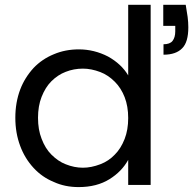

<svg xmlns="http://www.w3.org/2000/svg" viewBox="-20 -760 794 789"><path d="M743.2 -740.2Q749 -706.1 751 -690.9Q753.9 -668 753.9 -647.9Q753.9 -586.9 729 -562Q703.6 -535.2 651.9 -535.2V-578.1Q678.2 -578.1 689 -591.8Q700.2 -606.4 700.2 -630.9V-653.8H650.9V-740.2ZM43 -275.9Q43 -338.9 63 -392.1Q81.5 -440.9 118.2 -481Q153.3 -517.6 201.2 -537.1Q248 -557.1 304.2 -557.1Q366.7 -557.1 423.8 -527.8Q479 -497.1 506.8 -450.2V-740.2H599.1V0H506.8V-103Q480.5 -55.2 430.2 -23.9Q377.9 8.8 303.2 8.8Q246.6 8.8 201.2 -12.2Q153.3 -31.7 118.2 -69.8Q82 -108.9 63 -160.2Q43 -213.4 43 -275.9ZM136.2 -275.9Q136.2 -227.1 150.9 -189.9Q166 -149.9 190.9 -125Q219.2 -96.7 250 -85Q285.2 -70.8 320.8 -70.8Q355 -70.8 392.1 -85Q426.8 -98.1 452.1 -125Q476.6 -149.4 492.2 -189Q506.8 -226.6 506.8 -274.9Q506.8 -323.2 492.2 -360.8Q477.5 -398.4 452.1 -423.8Q424.3 -451.7 392.1 -463.9Q355 -478 320.8 -478Q283.2 -478 250 -464.8Q217.8 -452.6 190.9 -425.8Q166.5 -401.4 150.9 -361.8Q136.2 -324.2 136.2 -275.9Z"/></svg>

Font: PoppinsZ
Style: Regular
Weight: 400
Designer: Ninad Kale (Devanagari), Jonny Pinhorn (Latin)
Foundry: Indian Type Foundry
Version: Version 3.002;FEAKit 1.0